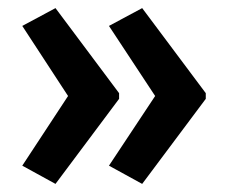

<svg xmlns="http://www.w3.org/2000/svg" viewBox="-20 -507 561 474"><path d="M488 -263 331 -53 249 -98 363 -270 249 -443 331 -487 488 -277ZM274 -263 117 -53 35 -98 148 -270 35 -443 117 -487 274 -277Z"/></svg>

Font: Noto Sans Myanmar Condensed SemiBold
Style: Regular
Weight: 600
Width: 3
Designer: Monotype Design Team
Foundry: Monotype Imaging Inc.
Version: Version 2.107; ttfautohint (v1.8.4.7-5d5b)